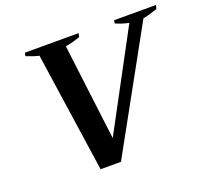

<svg xmlns="http://www.w3.org/2000/svg" viewBox="-121 -850 1080 1001"><g transform="rotate(-20 419.0 -349.0)"><path d="M177 -661Q146 -668 107 -684L111 -702H409L404 -681Q359 -666 323 -660L389 -127L676 -662Q642 -668 603 -685L606 -702H838L833 -681Q770 -661 753 -659L387 4H274Z"/></g></svg>

Font: Trirong
Style: Bold Italic
Weight: 700
Italic angle: -12°
Designer: Katatrad Team
Foundry: CadsonDemak
Version: Version 1.001